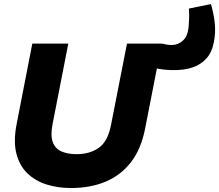

<svg xmlns="http://www.w3.org/2000/svg" viewBox="-20 -914 1076 943"><path d="M823.2 -569.7Q801.2 -570.2 778.6 -573Q756 -575.7 735 -581.3L774.5 -700Q788.6 -696.5 800.1 -694.7Q811.6 -693 823.6 -693Q855 -693 878.3 -714.5Q901.5 -735.9 906.1 -779.4Q908.1 -798.9 908.9 -822.2Q909.7 -845.4 907.7 -871.9L1016 -893.9Q1030.4 -845 1034.9 -799.3Q1039.4 -753.7 1030.9 -709.7Q1021.9 -659.1 994.7 -627.9Q967.4 -596.7 924.5 -582.4Q881.6 -568.2 823.2 -569.7ZM328.4 9.5Q264.9 9.5 209.4 -7.7Q154 -25 115 -62.3Q76.1 -99.5 60.7 -159Q45.2 -218.5 61.2 -302L138.7 -700H315.5L238 -303.5Q227.4 -248.3 239.2 -216.1Q250.9 -184 281.5 -170.4Q312.1 -156.8 356.2 -156.8Q421.4 -156.8 465.8 -188.5Q510.2 -220.1 525.7 -302.5L603.7 -700H774.5L692.5 -281.3Q673 -181.4 622.8 -116.9Q572.6 -52.5 498 -21.5Q423.3 9.5 328.4 9.5Z"/></svg>

Font: REM Medium
Style: Italic
Weight: 500
Italic angle: -11°
Designer: Octavio Pardo
Foundry: Ashler Design
Version: Version 1.005;gftools[0.9.28]